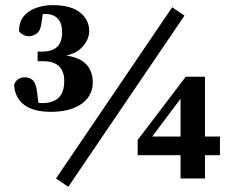

<svg xmlns="http://www.w3.org/2000/svg" viewBox="-20 -687 896 739"><path d="M176.9 -256.5Q107.5 -256.5 72.1 -284.2Q36.7 -311.9 34.4 -360.7Q40.1 -377.1 51.5 -383.3Q62.9 -389.5 75 -389.5Q94 -389.5 106.1 -378.3Q118.2 -367 122.5 -333.8L130.3 -272.5L99.3 -299.5Q111.5 -295.2 120.8 -292.7Q130 -290.2 142.3 -290.2Q184.2 -290.2 205.7 -310.9Q227.2 -331.7 227.2 -375.2Q227.2 -412.9 207 -432.2Q186.8 -451.4 147 -451.4H124.8V-488.5H143.4Q179.4 -488.5 199.2 -506Q219 -523.4 219 -562.7Q219 -598.4 202 -615.8Q185 -633.3 154.5 -633.3Q146.9 -633.3 134.9 -631.4Q122.9 -629.5 108 -625.3L147 -649L138.4 -591Q134.4 -566.9 120.3 -557.2Q106.3 -547.6 90.2 -547.6Q78.8 -547.6 68.9 -553.1Q59 -558.6 53.3 -566.5Q53.1 -602 70.9 -623.9Q88.8 -645.8 118.6 -656.5Q148.5 -667.3 182.3 -667.3Q253.2 -667.3 288.2 -638.8Q323.3 -610.4 323.3 -567.8Q323.3 -533.3 294.6 -503.7Q265.8 -474 201.8 -467.7L199.8 -477.1Q274.4 -472.8 305.7 -445.5Q337 -418.3 337 -370.1Q337 -334.8 317.1 -309.3Q297.2 -283.8 261.2 -270.1Q225.2 -256.5 176.9 -256.5ZM242.8 32.1 195.5 0 642.8 -659.1 690.1 -627ZM674.9 0V-116.3V-139.3V-323.1H664.4L721.5 -368.9L636.6 -255.8L551.7 -142.6L559.5 -177V-161.5H826.6V-89.7H509.9V-148.4L695 -391.7H768.9V0Z"/></svg>

Font: Source Serif 4 Variable
Style: Regular
Weight: 400
Designer: Frank Grießhammer
Foundry: Adobe
Version: Version 4.005;hotconv 1.1.0;makeotfexe 2.6.0